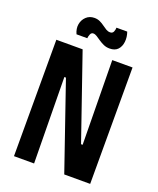

<svg xmlns="http://www.w3.org/2000/svg" viewBox="-153 -931 841 1023"><g transform="rotate(20 267.5 -419.5)"><path d="M52 0V-660H201L366 -182H375L369 -660H484V0H337L169 -488H160L166 0ZM334 -713Q315 -713 299.5 -720Q284 -727 271 -736Q258 -745 247 -752Q236 -759 226 -759Q215 -759 210 -747.5Q205 -736 204 -724H143Q130 -752 134.5 -778Q139 -804 157.5 -821.5Q176 -839 204 -839Q221 -839 235 -832.5Q249 -826 261 -817Q273 -808 284 -801.5Q295 -795 307 -795Q321 -795 326 -806.5Q331 -818 331 -830H392Q402 -802 399 -774.5Q396 -747 380 -730Q364 -713 334 -713Z"/></g></svg>

Font: Bricolage Grotesque 36pt Condensed SemiBold
Style: Regular
Weight: 600
Width: 3
Designer: Mathieu Triay
Foundry: Atelier Triay
Version: Version 1.001;gftools[0.9.33.dev8+g029e19f]